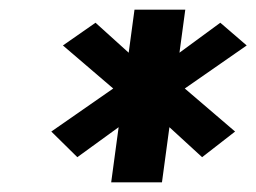

<svg xmlns="http://www.w3.org/2000/svg" viewBox="-20 -694 530 397"><path d="M330.3 -431 397.9 -369 466.1 -422 362.1 -511 490.1 -600 435.5 -647 351.1 -585 363.1 -674H258.1L246.1 -585L177.5 -647L110.1 -600L214.1 -511L86.1 -422L139.9 -369L225.3 -431L209.9 -317H314.9Z"/></svg>

Font: Charger
Style: ExBdIt
Weight: 400
Designer: Jasper
Foundry: Cannot Into Space Fonts
Version: Version 0.99